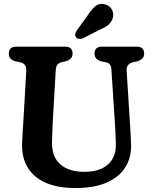

<svg xmlns="http://www.w3.org/2000/svg" viewBox="-20 -936 770 971"><path d="M562 -300 543.5 -583Q542.5 -601.5 535.8 -609.8Q529 -618 515.5 -621L493 -625.5Q458 -635 458 -665Q458 -700 495.5 -700H671.5Q709 -700 709 -665Q709 -636 674 -626L652 -621Q617.5 -612 620.5 -577L638 -300.5Q640 -275 641 -251Q642 -227 643 -201Q644 -138 613.2 -89.2Q582.5 -40.5 519.8 -12.8Q457 15 362.5 15Q229.5 15 160 -42.8Q90.5 -100.5 91.5 -203Q92 -224.5 94.2 -262.2Q96.5 -300 98.5 -328.5L113 -580Q114.5 -613.5 82.5 -621L59.5 -625.5Q24.5 -634 24.5 -665Q24.5 -700 62 -700H309.5Q347 -700 347 -665Q347 -635.5 312 -626L290 -621Q263.5 -614.5 262 -581.5L247 -325Q245.5 -292.5 244.5 -266.2Q243.5 -240 243 -219Q241.5 -142.5 285 -104.8Q328.5 -67 406 -67Q485 -67 526.2 -104.5Q567.5 -142 566 -208Q565 -240 564 -260.2Q563 -280.5 562 -300ZM423.5 -858.5Q442.5 -889 463 -905.2Q483.5 -921.5 511.5 -914Q535.5 -907.5 546 -887.2Q556.5 -867 550.5 -845.5Q544.5 -824.5 529 -811.2Q513.5 -798 484 -785.5L399 -742Q389.5 -738 379.8 -739.2Q370 -740.5 364.5 -747Q358.5 -755 360.8 -764Q363 -773 368.5 -782.5Z"/></svg>

Font: Fraunces 72pt SuperSoft SemiBold
Style: Regular
Weight: 600
Version: Version 1.000;[b76b70a41]